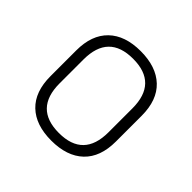

<svg xmlns="http://www.w3.org/2000/svg" viewBox="-134 -624 766 766"><g transform="rotate(45 249.0 -241.5)"><path d="M249 11Q161 11 113 -35Q65 -81 65 -169V-314Q65 -401 113 -447.5Q161 -494 249 -494Q337 -494 385.5 -448Q434 -402 434 -314V-169Q434 -81 385.5 -35Q337 11 249 11ZM249 -32Q387 -32 387 -174V-309Q387 -451 249 -451Q111 -451 111 -309V-174Q111 -32 249 -32Z"/></g></svg>

Font: Sofia Sans Semi Condensed Light
Style: Regular
Weight: 300
Designer: Botio Nikoltchev, Ani Petrova
Foundry: lettersoup
Version: Version 4.100; ttfautohint (v1.8.4.7-5d5b)